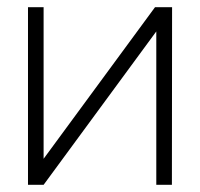

<svg xmlns="http://www.w3.org/2000/svg" viewBox="-20 -515 557 535"><path d="M58 0V-495H101.5V-26L69.5 -29L412 -495H459.5L459 0H415.5V-453.5L449 -473L101.5 0Z"/></svg>

Font: Russolo 10pt ExtraLight
Style: Regular
Weight: 200
Designer: Micah Stupak-Hahn
Version: Version 1.000